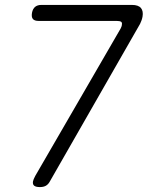

<svg xmlns="http://www.w3.org/2000/svg" viewBox="-20 -750 640 780"><path d="M123 -35 470 -634Q472 -638 473.5 -642Q475 -646 475 -649Q477 -658 472 -661.5Q467 -665 454 -665H137Q120 -665 113.5 -673Q107 -681 110 -698Q113 -714 122.5 -722Q132 -730 148 -730H516Q542 -730 552.5 -717.5Q563 -705 559 -682Q557 -672 554.5 -666Q552 -660 549 -653L182 -12Q176 -1 166.5 4.5Q157 10 142 10Q126 10 119 4.5Q112 -1 114 -13Q115 -17 117 -22.5Q119 -28 123 -35Z"/></svg>

Font: Maple Mono NL ExtraLight
Style: Italic
Weight: 275
Italic angle: -10°
Monospace: yes
Designer: subframe7536
Version: Version 7.000